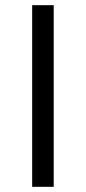

<svg xmlns="http://www.w3.org/2000/svg" viewBox="-20 -720 331 740"><path d="M104 0ZM104 -700H187V0H104Z"/></svg>

Font: PT Sans
Style: Regular
Weight: 400
Version: Version 2.003W OFL; ttfautohint (v1.6)